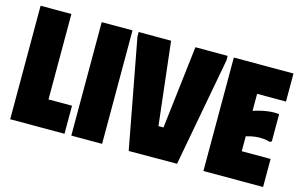

<svg xmlns="http://www.w3.org/2000/svg" viewBox="-87 -922 1794 1144"><g transform="rotate(15 809.5 -350.0)"><path d="M38 -700H228V-173H373V0H38Z M415 -700H605V0H415Z M643 -700H843L902 -189H933L993 -700H1192V-672L1067 -1L769 0L643 -672Z M1598 -700V-527H1420V-422Q1447 -431 1474.5 -437Q1502 -443 1528.5 -445Q1555 -447 1578 -444V-276L1567 -270Q1548 -276 1524.5 -278Q1501 -280 1475 -277Q1449 -274 1420 -265V-173H1598V0H1230V-700Z"/></g></svg>

Font: Phudu Black
Style: Regular
Weight: 900
Version: Version 1.005;gftools[0.9.23]